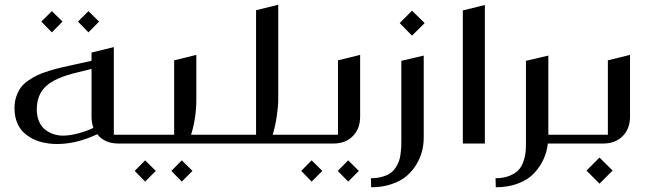

<svg xmlns="http://www.w3.org/2000/svg" viewBox="-20 -604 2755 808"><path d="M198.2 -557.1 243.2 -513.2 198.2 -467.8 153.8 -513.2ZM352.1 -557.1 397 -513.2 352.1 -467.8 308.1 -513.2ZM288.1 -331.1 365.2 -348.1V-382.8L459 -405.8V-37.1H543.9Q548.3 -37.1 551.3 -34.2Q554.2 -31.2 554.2 -26.9V-9.8Q554.2 0 543.9 0H478Q420.4 0 389.2 -39.1Q301.8 2 221.2 2Q141.6 2 91.3 -36.4Q41 -74.7 41 -149.9Q41 -175.8 48.6 -197.8Q56.2 -219.7 67.6 -235.6Q79.1 -251.5 99.6 -265.4Q120.1 -279.3 137.9 -287.8Q155.8 -296.4 185.1 -305.4Q214.4 -314.5 234.6 -319.1Q254.9 -323.7 288.1 -331.1ZM365.2 -314 308.1 -299.8Q212.9 -277.8 173.8 -241.5Q134.8 -205.1 134.8 -144Q134.8 -114.7 144.5 -92.5Q154.3 -70.3 170.7 -57.9Q187 -45.4 205.8 -39.3Q224.6 -33.2 245.1 -33.2Q272 -33.2 307.4 -42.2Q342.8 -51.3 373 -65.9Q365.2 -88.4 365.2 -112.8Z M784.2 -37.1H889.2Q898.9 -37.1 898.9 -26.9V-9.8Q898.9 0 889.2 0H543.9Q534.2 0 534.2 -9.8V-26.9Q534.2 -37.1 543.9 -37.1H712.9V-350.1L806.2 -373V-184.1Q806.2 -108.4 784.2 -37.1ZM590.8 70.8 635.7 115.2 590.8 160.2 546.9 115.2ZM745.1 70.8 790 115.2 745.1 160.2 701.2 115.2Z M1127.4 -37.1H1233.9Q1243.7 -37.1 1243.7 -26.9V-9.8Q1243.7 0 1233.9 0H888.7Q878.9 0 878.9 -9.8V-26.9Q878.9 -37.1 888.7 -37.1H1057.6V-561L1150.9 -584V-184.1Q1150.9 -158.7 1144.8 -115.7Q1138.7 -72.8 1127.4 -37.1Z M1495.6 -373V-112.8Q1495.6 -62 1464.6 -31Q1433.6 0 1383.3 0H1233.4Q1223.6 0 1223.6 -9.8V-26.9Q1223.6 -37.1 1233.4 -37.1H1402.3V-350.1ZM1291.5 70.8 1336.4 115.2 1291.5 160.2 1247.6 115.2ZM1445.3 70.8 1490.2 115.2 1445.3 160.2 1401.4 115.2Z M1713.9 -559.1 1767.1 -506.8 1713.9 -454.1 1662.1 -506.8ZM1668.9 -348.1 1763.2 -370.1V-24.9Q1763.2 3.9 1756.1 32Q1749 60.1 1732.4 87.9Q1715.8 115.7 1691.2 136.7Q1666.5 157.7 1627.9 170.9Q1589.4 184.1 1542 184.1L1541 146Q1566.9 146 1587.6 140.1Q1608.4 134.3 1621.6 125.5Q1634.8 116.7 1644.3 102.3Q1653.8 87.9 1658.4 75.7Q1663.1 63.5 1665.5 45.4Q1668 27.3 1668.5 16.4Q1668.9 5.4 1668.9 -11.2Z M1927.7 -560.1 2020.5 -583V0H1927.7Z M2193.4 -348.1 2287.6 -370.1V-37.1H2369.6Q2379.4 -37.1 2379.4 -26.9V-9.8Q2379.4 0 2369.6 0H2285.6Q2281.7 34.2 2267.8 65.2Q2253.9 96.2 2228.8 123.8Q2203.6 151.4 2161.6 167.7Q2119.6 184.1 2066.4 184.1L2065.4 146Q2099.1 146 2123.8 136Q2148.4 126 2161.6 112.1Q2174.8 98.1 2182.4 76.7Q2189.9 55.2 2191.7 38.3Q2193.4 21.5 2193.4 0V-1V-11.2Z M2631.3 -373V-112.8Q2631.3 -62 2600.3 -31Q2569.3 0 2519 0H2369.1Q2359.4 0 2359.4 -9.8V-26.9Q2359.4 -37.1 2369.1 -37.1H2538.1V-350.1ZM2502.9 59.1 2558.1 113.8 2502.9 168.9 2448.2 113.8Z"/></svg>

Font: Wesal
Style: Regular
Weight: 300
Designer: Ahmed zaza
Foundry: Ahmed zaza
Version: Version 2.01